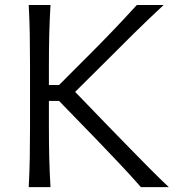

<svg xmlns="http://www.w3.org/2000/svg" viewBox="-20 -764 734 784"><path d="M97.3 0H186.2Q182.5 -62.4 181.1 -120.1Q179.7 -177.8 179.7 -246.5V-351.8H221.2L372.2 -196.3Q415.9 -150.5 461.2 -103Q506.6 -55.6 555.3 0H669.2Q635.4 -31.6 593.6 -73.6Q551.8 -115.5 509 -159.6Q466.2 -203.7 429.1 -241.6L286.8 -388.8L414.4 -515.5Q470.2 -571.8 527.6 -628.3Q584.9 -684.7 648.1 -743.5H538.7Q484.3 -684 440.6 -638.5Q397 -593 351.3 -547.1L221.2 -416.9H179.7V-495.5Q179.7 -565 181.1 -623Q182.5 -680.9 186.2 -743.5H97.3Q100.6 -680.9 101.6 -623Q102.6 -565 102.6 -495.5V-246.5Q102.6 -177.8 101.6 -120.1Q100.6 -62.4 97.3 0Z"/></svg>

Font: Pinar-VF
Style: Regular
Weight: 300
Designer: Amin Abedi
Version: Version 3.0